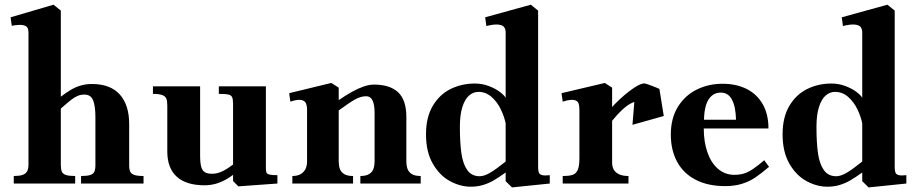

<svg xmlns="http://www.w3.org/2000/svg" viewBox="-20 -780 3897 816"><path d="M101 -80.5V-641Q101 -655.5 96 -663.2Q91 -671 75.8 -673.5Q60.5 -676 30 -670.5L25 -706.5L207.5 -760L238.5 -735V-369Q262 -387 281.5 -398.5Q301 -410 323 -416.5Q345 -423 370.5 -423Q449 -423 489 -378.5Q529 -334 529 -252.5V-78.5Q529 -60 533.5 -50.5Q538 -41 551 -36.5Q564 -32 590 -32V0H324.5V-32Q350.5 -32 363.5 -36.2Q376.5 -40.5 381 -50.2Q385.5 -60 385.5 -78.5V-281Q385.5 -330.5 375.5 -354.2Q365.5 -378 339 -378Q323 -378 310 -372.5Q297 -367 282.8 -356Q268.5 -345 238.5 -318.5V-78.5Q238.5 -60 243 -50.2Q247.5 -40.5 260.5 -36.2Q273.5 -32 299.5 -32V0H38.5V-32Q62 -32 75.5 -36.5Q89 -41 95 -51.5Q101 -62 101 -80.5Z M691 -136V-331Q691 -350 687.2 -360.2Q683.5 -370.5 670.2 -375.8Q657 -381 630 -381V-413H830.5V-120.5Q830.5 -88.5 835 -71.8Q839.5 -55 850.5 -48.2Q861.5 -41.5 882 -41.5Q905 -41.5 929.2 -54Q953.5 -66.5 988 -94.5L992 -55Q968.5 -33.5 945 -19.8Q921.5 -6 897.8 0.8Q874 7.5 850 7.5Q771 7.5 731 -29.2Q691 -66 691 -136ZM970.5 -10.5V-339.5Q970.5 -359 966.2 -367.5Q962 -376 950 -378.5Q938 -381 910 -381V-413H1110V-64Q1110 -51.5 1112.8 -46Q1115.5 -40.5 1125.8 -38Q1136 -35.5 1159 -35.5V0L993 12Z M1572 -96V-300.5Q1572 -371 1536.5 -371Q1513.5 -371 1489.2 -357.5Q1465 -344 1416.5 -308.5V-352.5Q1449.5 -375 1475.5 -389.5Q1501.5 -404 1525 -412.2Q1548.5 -420.5 1569.5 -420.5Q1637 -420.5 1672 -387.8Q1707 -355 1707 -282.5V-96Q1707 -76.5 1711.8 -62.8Q1716.5 -49 1729.8 -40.5Q1743 -32 1768 -32V0H1511.5V-32Q1536 -32 1549.2 -40.5Q1562.5 -49 1567.2 -62.8Q1572 -76.5 1572 -96ZM1285 -93V-313.5Q1285 -330.5 1280 -341.5Q1275 -352.5 1259.2 -355.2Q1243.5 -358 1214 -348L1209 -384L1388 -427.5L1419.5 -407.5V-96Q1419.5 -76.5 1424.2 -62.8Q1429 -49 1442.2 -40.5Q1455.5 -32 1480.5 -32V0H1222.5V-32Q1244.5 -32 1258.5 -40.5Q1272.5 -49 1278.8 -62.8Q1285 -76.5 1285 -93Z M1790.5 -209Q1790.5 -282 1819.5 -330.5Q1848.5 -379 1895.5 -402Q1942.5 -425 1998 -425Q2028 -425 2055.5 -415Q2083 -405 2102.5 -390.8Q2122 -376.5 2129 -364.5V-642.5Q2129 -656 2122.5 -664.8Q2116 -673.5 2098 -675.5Q2080 -677.5 2047 -669.5L2042 -706.5L2236 -760L2267 -735V-69.5Q2267 -54 2270.2 -46.2Q2273.5 -38.5 2284 -35.8Q2294.5 -33 2316.5 -35.5V0L2156 16.5L2129 -10V-47Q2100 -26 2078.5 -13.5Q2057 -1 2033 6.2Q2009 13.5 1981 13.5Q1936.5 13.5 1892.8 -10Q1849 -33.5 1819.8 -83.8Q1790.5 -134 1790.5 -209ZM2129 -93.5V-256Q2123 -285 2108.2 -315.8Q2093.5 -346.5 2069.2 -368Q2045 -389.5 2013.5 -389.5Q1991.5 -389.5 1973.8 -374.2Q1956 -359 1945.2 -325.8Q1934.5 -292.5 1934.5 -241Q1934.5 -173.5 1941 -128.2Q1947.5 -83 1966 -57Q1984.5 -31 2018.5 -31Q2037.5 -31 2062.5 -45.5Q2087.5 -60 2129 -93.5Z M2442.5 -108V-313.5Q2442.5 -331.5 2438.2 -342Q2434 -352.5 2418.5 -355.2Q2403 -358 2371.5 -348L2366.5 -384L2550.5 -427.5L2581.5 -407.5V-88.5Q2581.5 -72 2588.2 -59.5Q2595 -47 2610.5 -39.5Q2626 -32 2651 -32V0H2371.5V-32Q2399.5 -32 2414 -37Q2428.5 -42 2435.5 -58.2Q2442.5 -74.5 2442.5 -108ZM2719 -425.5Q2724 -425.5 2751.2 -415Q2778.5 -404.5 2782.5 -402L2689 -348.5Q2676 -348.5 2659.8 -339.8Q2643.5 -331 2623.5 -312.5Q2603.5 -294 2580.5 -265.5L2576 -319Q2610 -358 2653.8 -391.8Q2697.5 -425.5 2719 -425.5ZM2679 -385 2782.5 -402 2801 -287 2668 -249.5Z M2831 -208Q2831 -277.5 2861.2 -326.2Q2891.5 -375 2941.5 -399.5Q2991.5 -424 3050.5 -424Q3109.5 -424 3153.5 -401.8Q3197.5 -379.5 3221.8 -336.8Q3246 -294 3246 -234H2971Q2971 -177.5 2986.5 -132.8Q3002 -88 3031.5 -62.5Q3061 -37 3101 -37Q3123 -37 3140.8 -42.2Q3158.5 -47.5 3178.8 -60.8Q3199 -74 3228 -99L3248.5 -71Q3215 -42.5 3189.8 -25.5Q3164.5 -8.5 3133.2 1.2Q3102 11 3062 11Q2989 11 2937 -15.8Q2885 -42.5 2858 -92Q2831 -141.5 2831 -208ZM3043 -386.5Q3020 -386.5 3004 -372.2Q2988 -358 2980.2 -332Q2972.5 -306 2972 -271H3108Q3107 -325 3091.2 -355.8Q3075.5 -386.5 3043 -386.5Z M3306 -209Q3306 -282 3335 -330.5Q3364 -379 3411 -402Q3458 -425 3513.5 -425Q3543.5 -425 3571 -415Q3598.5 -405 3618 -390.8Q3637.5 -376.5 3644.5 -364.5V-642.5Q3644.5 -656 3638 -664.8Q3631.5 -673.5 3613.5 -675.5Q3595.5 -677.5 3562.5 -669.5L3557.5 -706.5L3751.5 -760L3782.5 -735V-69.5Q3782.5 -54 3785.8 -46.2Q3789 -38.5 3799.5 -35.8Q3810 -33 3832 -35.5V0L3671.5 16.5L3644.5 -10V-47Q3615.5 -26 3594 -13.5Q3572.5 -1 3548.5 6.2Q3524.5 13.5 3496.5 13.5Q3452 13.5 3408.2 -10Q3364.5 -33.5 3335.2 -83.8Q3306 -134 3306 -209ZM3644.5 -93.5V-256Q3638.5 -285 3623.8 -315.8Q3609 -346.5 3584.8 -368Q3560.5 -389.5 3529 -389.5Q3507 -389.5 3489.2 -374.2Q3471.5 -359 3460.8 -325.8Q3450 -292.5 3450 -241Q3450 -173.5 3456.5 -128.2Q3463 -83 3481.5 -57Q3500 -31 3534 -31Q3553 -31 3578 -45.5Q3603 -60 3644.5 -93.5Z"/></svg>

Font: Didactic
Style: Regular
Weight: 400
Designer: Tyler Finck
Foundry: Etcetera Type Co
Version: Version 3.007;FEAKit 1.0